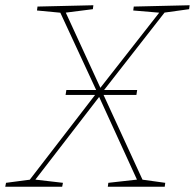

<svg xmlns="http://www.w3.org/2000/svg" viewBox="-35 -712 743 732"><path d="M218 -369H488L485 -350H215ZM511 -21 501 -28 595 -15 593 0H376L378 -15L494 -28L490 -21L340 -349H348L95 -21L93 -28L205 -15L202 0H-15L-12 -15L87 -28L74 -21L339 -365V-353L192 -670L201 -663L106 -672L108 -687L321 -692L319 -677L209 -663L213 -670L351 -370H342L577 -670L580 -663L473 -672L475 -687L688 -692L686 -677L585 -663L597 -670L351 -355L352 -367Z"/></svg>

Font: Bitter Thin
Style: Italic
Weight: 100
Italic angle: -9°
Designer: Sol Matas, and Bitter project Authors
Foundry: Sol Matas
Version: Version 2.002